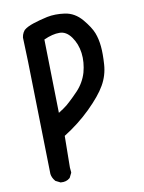

<svg xmlns="http://www.w3.org/2000/svg" viewBox="-87 -837 675 903"><g transform="rotate(-10 250.0 -385.0)"><path d="M126.5 4.9 106.9 -4.9 105 -5.9 104 -7.3Q90.3 -23.4 87.9 -42V-42.5V-43Q78.1 -523.9 76.2 -581.1Q74.2 -638.2 72.3 -694.8V-695.8V-696.3Q73.2 -702.6 75 -708.3Q76.7 -713.9 79.6 -719Q82.5 -724.1 86.4 -729L86.9 -729.5L87.4 -730Q102.5 -743.2 133.8 -753.4Q163.6 -763.2 201.2 -771.5Q239.7 -779.3 285.6 -772.9Q333 -766.1 367.2 -725.6Q399.9 -686.5 411.6 -656.7Q422.9 -627.4 426.3 -591.3Q429.7 -555.7 426.3 -505.4Q422.9 -453.1 397 -408.2Q384.3 -385.7 363.5 -360.6Q342.8 -335.4 313.5 -306.6Q256.8 -251 185.5 -206.5L183.6 -55.2L185.5 -34.2V-31.2L184.6 -28.8L174.8 -9.3L173.8 -7.3L172.4 -6.3Q155.8 8.3 129.9 5.9H127.9ZM177.2 -317.9Q190.4 -325.7 200.2 -332.8Q210 -339.8 218.3 -346.2Q225.1 -352.1 233.9 -360.1Q242.7 -368.2 253.2 -378.4Q263.7 -388.7 275.9 -401.4Q293 -419.4 304.9 -440.2Q316.9 -460.9 323.7 -483.9Q330.1 -507.8 332 -530.8Q334 -553.7 331.1 -576.7Q328.1 -599.1 320.6 -618.7Q313 -638.2 300.8 -655.3Q288.6 -671.9 274.9 -679.9Q261.2 -688 245.1 -688Q212.4 -688.5 169.9 -669.4Z"/></g></svg>

Font: NaikaiFont
Style: Bold
Weight: 700
Version: Version 1.89